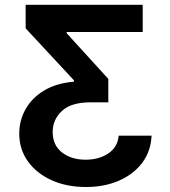

<svg xmlns="http://www.w3.org/2000/svg" viewBox="-20 -565 687 777"><path d="M593.4 -16Q590.6 47.2 555.4 93.9Q520.2 140.6 461.3 166.2Q402.3 191.8 327.4 191.8Q249.6 191.8 188.7 164.2Q127.8 136.7 92.9 87.9Q57.9 39.1 57.9 -24.5Q57.9 -77.1 83.1 -122.5Q108.3 -168 157.7 -198.2Q207 -228.3 279.1 -234.4V-240.1L83.8 -450.3V-545.5H557.5V-435.4H250V-430.4L418.3 -245.7V-150.9H346.2Q267.8 -150.9 230.5 -115.9Q193.2 -81 193.2 -31.2Q193.2 22.4 230.8 51.8Q268.5 81.3 326.3 81.3Q380.7 81.3 418.5 55.8Q456.3 30.2 460.2 -16Z"/></svg>

Font: Inter Zeller Semi Bold
Style: Regular
Weight: 600
Designer: Rasmus Andersson; Joe Bland
Foundry: zeller
Version: Version 3.015;git-dec3a8cb1